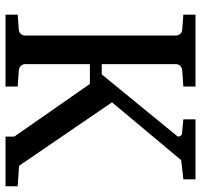

<svg xmlns="http://www.w3.org/2000/svg" viewBox="-36 -674 711 678"><g transform="rotate(90 319.0 -335.5)"><path d="M462.9 0V-30.8L276.9 -297.9H207V-68.8Q207 -61.5 212.6 -54.7Q218.3 -47.9 229 -46.9L286.1 -43V0H32.2V-43L85 -46.9Q95.7 -47.9 100.8 -54.7Q106 -61.5 106 -68.8V-602.1Q106 -609.4 100.8 -616.2Q95.7 -623 85 -624L32.2 -627.9V-670.9H286.1V-627.9L229 -624Q218.3 -623 212.6 -616.2Q207 -609.4 207 -602.1V-339.8H243.2L460.9 -606Q464.4 -610.4 461.2 -616.2Q458 -622.1 453.1 -623L401.9 -627.9V-670.9H613.8V-627.9Q596.2 -626.5 582 -624.5Q569.8 -623 559.1 -621.8Q548.3 -620.6 545.9 -620.1L341.8 -376L565.9 -47.9L638.2 -43V0Z"/></g></svg>

Font: Charis SIL Eur
Style: Regular
Weight: 400
Foundry: SIL International
Version: Version 5.000